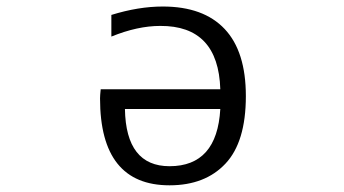

<svg xmlns="http://www.w3.org/2000/svg" viewBox="-20 -550 1040 580"><path d="M645.5 -280.3Q639.6 -472.7 463.9 -471.7Q395.5 -471.7 316.4 -439.5V-504.9Q398.4 -530.3 471.7 -530.3Q594.7 -530.3 658.7 -462.4Q722.7 -394.5 722.7 -259.8Q722.7 -121.1 661.1 -55.7Q599.6 9.8 492.2 9.8Q282.2 9.8 282.2 -252.9Q282.2 -261.7 284.2 -280.3ZM645.5 -220.7H357.4Q360.4 -47.9 492.2 -47.9Q635.7 -47.9 645.5 -220.7Z"/></svg>

Font: GenEi Gothic M SemiLight
Style: Regular
Weight: 350
Designer: o_tamon (Modified); [Source Han Sans]
Ryoko NISHIZUKA  (kana & ideographs); Paul D. Hunt (Latin, Greek & Cyrillic); Wenl
Version: Version 1.1a;Original Version 1.004